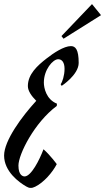

<svg xmlns="http://www.w3.org/2000/svg" viewBox="-48 -905 513 937"><path d="M230 -399C177 -420 166 -477 166 -502C166 -565 210 -616 236 -616C254 -616 267 -601 267 -569C267 -536 256 -504 248 -494L253 -486C253 -486 336 -540 336 -598C336 -664 320 -680 298 -680C264 -680 213 -646 181 -621C133 -584 88 -542 88 -485C88 -461 106 -436 129 -413C59 -337 -28 -219 -28 -146C-28 -68 45 -15 80 5C87 9 94 12 100 12C110 12 113 11 124 6C165 -14 208 -63 229 -104C229 -104 197 -148 165 -176H164C145 -125 104 -44 72 -44C65 -44 42 -48 42 -97C42 -152 120 -307 229 -388ZM401 -885 252 -729 262 -716 445 -831Z"/></svg>

Font: Romanesco
Style: Regular
Weight: 400
Designer: Astigmatic (AOETI)
Foundry: Astigmatic (AOETI)
Version: Version 1.000